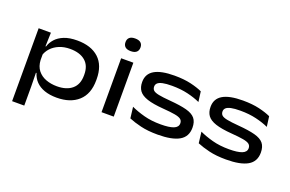

<svg xmlns="http://www.w3.org/2000/svg" viewBox="-103 -1053 2424 1603"><g transform="rotate(20 1109.0 -252.0)"><path d="M418 14.5Q355.5 14.5 309 -2Q262.5 -18.5 233 -49Q203.5 -79.5 191 -122H154.5L186 -235Q189 -179.5 217 -144.2Q245 -109 289.8 -92.2Q334.5 -75.5 388 -75.5Q473.5 -75.5 522 -116.8Q570.5 -158 570.5 -237V-246.5Q570.5 -325 522 -366Q473.5 -407 387 -407Q333.5 -407 291 -389.2Q248.5 -371.5 220.5 -341Q192.5 -310.5 182 -272L155 -357H190Q201 -393.5 228.5 -424.5Q256 -455.5 303 -474.5Q350 -493.5 419 -493.5Q543 -493.5 611.8 -430Q680.5 -366.5 680.5 -245V-235Q680.5 -113 610 -49.2Q539.5 14.5 418 14.5ZM80 169V-479H189L184.5 -339.5L186 -296V-173.5L185.5 -142.5L188 -1V169Z M813 0V-479H921.5V0ZM867 -562Q833.5 -562 817.2 -576.8Q801 -591.5 801 -617.5V-619.5Q801 -645 817.2 -659.8Q833.5 -674.5 867 -674.5Q901 -674.5 917.5 -659.8Q934 -645 934 -619.5V-617.5Q934 -591.5 917.5 -576.8Q901 -562 867 -562Z M1316 16Q1228.5 16 1164.5 0.5Q1100.5 -15 1057 -33.5L1045 -132.5Q1096.5 -108.5 1162 -90.8Q1227.5 -73 1310.5 -73Q1386.5 -73 1424.8 -88Q1463 -103 1463 -137Q1463 -160 1446.8 -172.8Q1430.5 -185.5 1392.2 -192.2Q1354 -199 1287 -204Q1195 -211 1142.2 -228.5Q1089.5 -246 1067.5 -276.5Q1045.5 -307 1045.5 -353V-354Q1045.5 -425.5 1104.5 -460.5Q1163.5 -495.5 1283 -495.5Q1366.5 -495.5 1429 -480.8Q1491.5 -466 1532 -447L1544 -356.5Q1496 -378.5 1432.8 -393.5Q1369.5 -408.5 1292 -408.5Q1239.5 -408.5 1209 -401.8Q1178.5 -395 1165.5 -382.5Q1152.5 -370 1152.5 -352Q1152.5 -331 1165.5 -318.5Q1178.5 -306 1214.5 -298.8Q1250.5 -291.5 1319 -286Q1411.5 -278.5 1466.8 -263.8Q1522 -249 1546.5 -219.2Q1571 -189.5 1571 -137Q1571 -57 1507 -20.5Q1443 16 1316 16Z M1923.5 16Q1836 16 1772 0.5Q1708 -15 1664.5 -33.5L1652.5 -132.5Q1704 -108.5 1769.5 -90.8Q1835 -73 1918 -73Q1994 -73 2032.2 -88Q2070.5 -103 2070.5 -137Q2070.5 -160 2054.2 -172.8Q2038 -185.5 1999.8 -192.2Q1961.5 -199 1894.5 -204Q1802.5 -211 1749.8 -228.5Q1697 -246 1675 -276.5Q1653 -307 1653 -353V-354Q1653 -425.5 1712 -460.5Q1771 -495.5 1890.5 -495.5Q1974 -495.5 2036.5 -480.8Q2099 -466 2139.5 -447L2151.5 -356.5Q2103.5 -378.5 2040.2 -393.5Q1977 -408.5 1899.5 -408.5Q1847 -408.5 1816.5 -401.8Q1786 -395 1773 -382.5Q1760 -370 1760 -352Q1760 -331 1773 -318.5Q1786 -306 1822 -298.8Q1858 -291.5 1926.5 -286Q2019 -278.5 2074.2 -263.8Q2129.5 -249 2154 -219.2Q2178.5 -189.5 2178.5 -137Q2178.5 -57 2114.5 -20.5Q2050.5 16 1923.5 16Z"/></g></svg>

Font: Anek Latin Expanded Medium
Style: Regular
Weight: 500
Width: 7
Designer: Yesha Goshar
Foundry: Ek Type
Version: Version 1.003